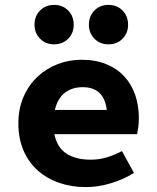

<svg xmlns="http://www.w3.org/2000/svg" viewBox="-20 -752 640 784"><path d="M330 12Q272 12 221.5 -5.5Q171 -23 134 -56Q97 -89 76 -137.5Q55 -186 55 -248Q55 -309 76.5 -357.5Q98 -406 134 -439.5Q170 -473 216.5 -490.5Q263 -508 313 -508Q370 -508 414 -490Q458 -472 487.5 -440Q517 -408 532 -364.5Q547 -321 547 -270Q547 -250 544.5 -231.5Q542 -213 540 -204H202Q213 -150 251 -125Q289 -100 350 -100Q384 -100 414.5 -109Q445 -118 478 -135L527 -46Q484 -19 432 -3.5Q380 12 330 12ZM318 -396Q274 -396 244.5 -373Q215 -350 204 -303H416Q405 -396 318 -396ZM201 -571Q166 -571 143.5 -594Q121 -617 121 -651Q121 -686 143.5 -709Q166 -732 201 -732Q236 -732 258.5 -709Q281 -686 281 -651Q281 -617 258.5 -594Q236 -571 201 -571ZM423 -571Q388 -571 365.5 -594Q343 -617 343 -651Q343 -686 365.5 -709Q388 -732 423 -732Q458 -732 480.5 -709Q503 -686 503 -651Q503 -617 480.5 -594Q458 -571 423 -571Z"/></svg>

Font: Source Code Pro
Style: Bold
Weight: 700
Monospace: yes
Designer: Paul D. Hunt, Teo Tuominen
Foundry: Adobe Systems Incorporated
Version: Version 2.030;PS 1.000;hotconv 16.6.51;makeotf.lib2.5.65220